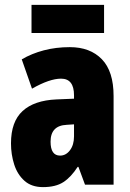

<svg xmlns="http://www.w3.org/2000/svg" viewBox="-20 -756 534 786"><path d="M266 -563Q349 -563 397 -513.5Q445 -464 445 -363V0H328L301 -73H298Q271 -31 239.5 -10.5Q208 10 156 10Q109 10 80 -16Q51 -42 38 -83Q25 -124 25 -169Q25 -258 72.5 -301.5Q120 -345 211 -349L283 -352V-366Q283 -434 230 -434Q183 -434 111 -393L69 -513Q110 -537 159.5 -550Q209 -563 266 -563ZM253 -245Q187 -242 187 -176Q187 -119 226 -119Q250 -119 266.5 -141Q283 -163 283 -198V-247ZM406 -736V-621H109V-736Z"/></svg>

Font: Noto Sans Sinhala UI ExtraCondensed Black
Style: Regular
Weight: 900
Width: 2
Designer: Jelle Bosma - Monotype Design Team
Foundry: Monotype Imaging Inc.
Version: Version 2.006; ttfautohint (v1.8.4.7-5d5b)